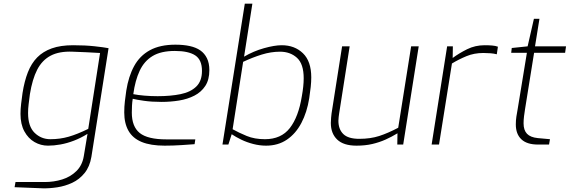

<svg xmlns="http://www.w3.org/2000/svg" viewBox="-20 -783 3086 1040"><path d="M211 237 59 231 64 203H222Q272 203 317 189Q362 175 394 143.5Q426 112 434 62L454 -58Q419 -36 381.5 -21.5Q344 -7 308 -0.5Q272 6 240 6Q201 6 167 -13.5Q133 -33 112 -71.5Q91 -110 91 -166Q91 -192 94.5 -221Q98 -250 102 -279Q112 -343 131 -391.5Q150 -440 181.5 -472Q213 -504 260.5 -521Q308 -538 376 -538Q441 -538 491.5 -532.5Q542 -527 568 -522L475 67Q466 120 438 154.5Q410 189 371.5 207Q333 225 290.5 231.5Q248 238 211 237ZM253 -29Q305 -29 352 -42.5Q399 -56 458 -85L522 -496Q485 -498 448 -500Q411 -502 373 -503Q301 -506 254.5 -481.5Q208 -457 181.5 -405.5Q155 -354 142 -273Q138 -243 135 -218Q132 -193 132 -171Q132 -98 167.5 -63.5Q203 -29 253 -29Z M872 6Q796 6 747.5 -14Q699 -34 676 -74.5Q653 -115 653 -174Q653 -206 656.5 -235Q660 -264 664 -292Q676 -369 706.5 -425Q737 -481 792 -511Q847 -541 930 -541Q974 -541 1008 -533.5Q1042 -526 1065 -510Q1088 -494 1101 -467.5Q1114 -441 1114 -403Q1114 -351 1092 -317.5Q1070 -284 1033 -265Q996 -246 950 -238.5Q904 -231 855 -231Q802 -231 760 -237Q718 -243 699 -248Q696 -230 695 -211Q694 -192 694 -173Q694 -97 737 -62.5Q780 -28 882 -28H1038L1034 -2Q1007 0 962.5 3Q918 6 872 6ZM834 -262Q904 -262 958 -273Q1012 -284 1043 -314Q1074 -344 1074 -399Q1074 -459 1037.5 -483Q1001 -507 927 -507Q852 -507 806.5 -479.5Q761 -452 736.5 -399.5Q712 -347 702 -273Q727 -268 762 -265Q797 -262 834 -262Z M1421 6Q1387 6 1352 -3Q1317 -12 1287 -26.5Q1257 -41 1235 -56L1217 0H1185L1306 -763H1347L1302 -476Q1353 -506 1410 -522Q1467 -538 1506 -538Q1576 -538 1621 -494.5Q1666 -451 1666 -364Q1666 -340 1663 -311.5Q1660 -283 1655 -251Q1643 -175 1612.5 -117Q1582 -59 1534 -26.5Q1486 6 1421 6ZM1415 -29Q1503 -29 1550 -89.5Q1597 -150 1615 -262Q1620 -290 1622.5 -314Q1625 -338 1625 -359Q1625 -437 1588.5 -470Q1552 -503 1497 -503Q1448 -503 1398 -487.5Q1348 -472 1297 -448L1240 -83Q1274 -64 1316.5 -46.5Q1359 -29 1415 -29Z M1911 6Q1841 6 1806.5 -27Q1772 -60 1772 -117Q1772 -132 1773.5 -145.5Q1775 -159 1776 -169L1833 -532H1874L1817 -168Q1816 -159 1814.5 -149.5Q1813 -140 1813 -129Q1813 -83 1839.5 -57Q1866 -31 1926 -31Q1987 -31 2034.5 -46.5Q2082 -62 2137 -91L2207 -532H2248L2164 0H2132L2133 -61Q2102 -42 2068.5 -27Q2035 -12 1996.5 -3Q1958 6 1911 6Z M2318 0 2402 -532H2433L2432 -469Q2467 -495 2510.5 -516.5Q2554 -538 2605 -538Q2627 -538 2645.5 -536.5Q2664 -535 2677 -530L2671 -489Q2655 -493 2637 -494.5Q2619 -496 2598 -496Q2548 -496 2506 -478.5Q2464 -461 2428 -439L2358 0Z M2894 0Q2834 0 2804 -28.5Q2774 -57 2774 -109Q2774 -131 2777 -151Q2780 -171 2784 -192L2834 -497H2749L2752 -523L2838 -532L2872 -681H2902L2878 -532H3046L3041 -497H2873L2824 -192Q2821 -174 2818.5 -153.5Q2816 -133 2816 -115Q2816 -78 2834.5 -58.5Q2853 -39 2893 -35L2959 -29L2954 0Z"/></svg>

Font: Exo Thin ExtraLight
Style: Italic
Weight: 250
Italic angle: -9°
Version: Version 2.000